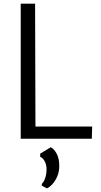

<svg xmlns="http://www.w3.org/2000/svg" viewBox="-20 -763 554 1056"><path d="M94 0V-743H173L175 -67H487L485 0ZM238 273 210 258V248Q220 239.5 228 217.5Q236 195.5 236 168Q236 142.5 225.2 123Q214.5 103.5 201 100V82L259 47Q277 55 291.5 82Q306 109 306 149Q306 181.5 294.8 207.5Q283.5 233.5 267.5 250.5Q251.5 267.5 238 273Z"/></svg>

Font: Merriweather Sans Light
Style: Regular
Weight: 300
Designer: Eben Sorkin
Foundry: Eben Sorkin
Version: Version 2.001; ttfautohint (v1.8.3)